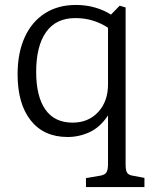

<svg xmlns="http://www.w3.org/2000/svg" viewBox="-20 -539 624 775"><path d="M327 216V180L385 170Q403 167 409.5 157Q416 147 416 123V-71V-73Q384 -25 341.5 -5.5Q299 14 253 14Q157 14 104 -53Q51 -120 51 -239Q51 -325 79.5 -388Q108 -451 161 -485Q214 -519 286 -519Q328 -519 364 -508.5Q400 -498 428 -480L463 -516L487 -509V125Q487 151 494 159.5Q501 168 515 170L563 179V216ZM273 -44Q337 -44 376.5 -87Q416 -130 416 -198V-427Q389 -445 356 -455.5Q323 -466 284 -466Q206 -466 166 -409.5Q126 -353 126 -249Q126 -150 163 -97Q200 -44 273 -44Z"/></svg>

Font: Literata 12pt Light
Style: Regular
Weight: 300
Designer: Latin by Veronika Burian and Jose Scaglione. Greek by Irene Vlachou. Cyrillic by Vera Evstafieva.
Foundry: TypeTogether
Version: Version 3.002